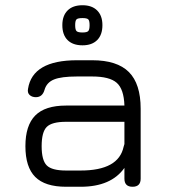

<svg xmlns="http://www.w3.org/2000/svg" viewBox="-20 -713 644 733"><path d="M295 -540Q258 -540 238 -560Q218 -580 218 -617Q218 -653 238 -673Q258 -693 295 -693Q331 -693 351 -673Q371 -653 371 -617Q371 -580 351 -560Q331 -540 295 -540ZM295 -644Q277 -644 272 -639Q267 -634 267 -617Q267 -599 272.5 -594Q278 -589 295 -589Q312 -589 317 -594.5Q322 -600 322 -617Q322 -634 317 -639Q312 -644 295 -644ZM232 0Q152 0 114.5 -37.5Q77 -75 77 -155Q77 -234 114.5 -272Q152 -310 232 -310H455Q453 -373 425.5 -397Q398 -421 332 -421H274Q214 -421 186 -409.5Q158 -398 150 -370Q142 -342 117 -342Q102 -342 93 -350.5Q84 -359 87 -374Q104 -483 274 -483H332Q427 -483 472 -438Q517 -393 517 -298V-31Q517 0 486 0Q455 0 455 -31V-72Q404 0 288 0ZM288 -62Q433 -62 452 -153Q453 -157 455 -163V-248H232Q178 -248 158.5 -228.5Q139 -209 139 -155Q139 -101 158.5 -81.5Q178 -62 232 -62Z"/></svg>

Font: Jura Medium
Style: Regular
Weight: 500
Designer: Daniel Johnson, Alexei Vanyashin
Foundry: Daniel Johnson
Version: Version 5.103